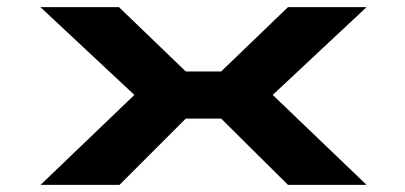

<svg xmlns="http://www.w3.org/2000/svg" viewBox="-20 -520 1140 540"><path d="M94 0 358 -253 93.5 -500H314.5L502.5 -319H602L790 -500H1011L747 -253L1011 0H790L602 -186.5H502.5L316 0Z"/></svg>

Font: Trispace Expanded
Style: Bold
Weight: 700
Width: 7
Designer: Tyler Finck
Foundry: Etcetera Type Company
Version: Version 1.210; ttfautohint (v1.8.3)